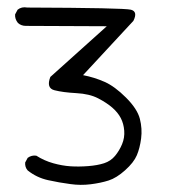

<svg xmlns="http://www.w3.org/2000/svg" viewBox="-20 -240 540 534"><path d="M176 272Q145 268 113.5 261Q82 254 57 234Q49 225 50 212L57 199Q68 191 81 193Q103 207 128 214Q153 221 176 222.5Q199 224 225 222Q251 220 269.5 214Q288 208 300 193.5Q312 179 319.5 161Q327 143 325.5 123.5Q324 104 316 88.5Q308 73 292.5 59.5Q277 46 253 33.5Q229 21 192 19Q155 17 131.5 11Q108 5 120 -26L277 -167L52 -168Q39 -168 30 -176Q21 -187 22 -200L29 -213Q40 -222 56 -219Q324 -218 344 -213Q364 -208 351 -182L211 -31Q242 -25 270.5 -12.5Q299 0 330.5 31.5Q362 63 369 90.5Q376 118 372.5 145Q369 172 360.5 192Q352 212 328 233.5Q304 255 282 262Q260 269 232 272.5Q204 276 176 272Z"/></svg>

Font: NaniFont Regular
Style: Regular
Weight: 400
Designer: Nanigashitei
Version: Version 1.036